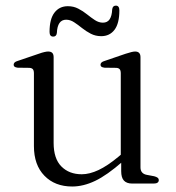

<svg xmlns="http://www.w3.org/2000/svg" viewBox="-20 -652 625 682"><path d="M410.5 -44V-84.5L409 -88.5V-391.5Q409 -401.5 405.2 -406Q401.5 -410.5 393 -411L351.5 -411.5Q343.5 -412.5 340.2 -415Q337 -417.5 337 -422Q337 -426.5 340.5 -430Q344 -433.5 353 -436L426 -461Q438.5 -465 446.5 -467Q454.5 -469 460 -469Q469.5 -469 474.2 -464Q479 -459 479 -449V-57.5Q479 -46 484.8 -39.5Q490.5 -33 501 -31L527.5 -26Q535.5 -24 539.8 -20.8Q544 -17.5 544 -12Q544 -6.5 539.5 -3.2Q535 0 526 0H449.5Q430 0 420.2 -10.5Q410.5 -21 410.5 -44ZM100.5 -133V-391.5Q100.5 -401.5 96.8 -406Q93 -410.5 84.5 -411L43 -411.5Q35 -412.5 31.8 -415Q28.5 -417.5 28.5 -422Q28.5 -426.5 31.8 -430Q35 -433.5 44 -436L117.5 -461Q130 -465.5 138 -467.2Q146 -469 151 -469Q161 -469 165.8 -464Q170.5 -459 170.5 -449V-144.5Q170.5 -88.5 198 -60.8Q225.5 -33 270.5 -33Q298 -33 330 -48Q362 -63 401 -95.5L424 -115L440 -99.5L416 -78.5Q360 -29.5 318 -9.5Q276 10.5 236.5 10.5Q175 10.5 137.8 -27.8Q100.5 -66 100.5 -133ZM339.5 -523.5Q319.5 -523.5 302.5 -532.2Q285.5 -541 271.2 -552.5Q257 -564 243.2 -573Q229.5 -582 215 -582Q199.5 -582 191.2 -570.2Q183 -558.5 182 -535Q180.5 -522 169 -522Q156 -522 156 -538.5Q156 -584.5 173.5 -607.2Q191 -630 221 -630Q241.5 -630 258.2 -621.2Q275 -612.5 289.2 -601Q303.5 -589.5 317.2 -580.5Q331 -571.5 345.5 -571.5Q361.5 -571.5 369.5 -583.5Q377.5 -595.5 378.5 -618.5Q380 -632 391.5 -632Q404 -632 404 -615Q404 -569 386.8 -546.2Q369.5 -523.5 339.5 -523.5Z"/></svg>

Font: Fraunces Light
Style: Regular
Weight: 300
Version: Version 1.000;[b76b70a41]